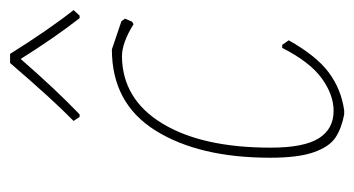

<svg xmlns="http://www.w3.org/2000/svg" viewBox="-181 -517 703 381"><g transform="rotate(-90 170.5 -326.5)"><path d="M319 -437 324 -430 318 -416 313 -413Q276 -436 249 -436Q164 -435 116 -356Q68 -277 68 -141Q68 -75 86.5 -45.5Q105 -16 141 -16Q173 -16 205.5 -39.5Q238 -63 266 -118H272L281 -105Q250 -50 217 -25.5Q184 -1 142 5H134Q107 0 88.5 -12Q70 -24 59 -55Q48 -86 48 -142Q48 -283 102 -369.5Q156 -456 263 -456ZM121 -532Q163 -573 236 -658H254Q303 -580 341 -532L330 -520H325Q286 -570 244 -637Q185 -569 134 -520H129Z"/></g></svg>

Font: Luna Sans Thin
Style: Italic
Weight: 250
Italic angle: -7°
Designer: Juan Pablo del Peral
Foundry: Huerta Tipografica
Version: Version 2.001; ttfautohint (v1.5)